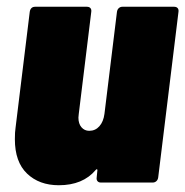

<svg xmlns="http://www.w3.org/2000/svg" viewBox="-20 -540 548 568"><path d="M342 -520H495Q502 -520 505.5 -516Q509 -512 508 -505L448 -15Q447 -8 442.5 -4Q438 0 432 0H278Q272 0 268.5 -4Q265 -8 266 -15L268 -35Q269 -38 267 -39Q265 -40 263 -37Q225 8 154 8Q96 8 60 -26.5Q24 -61 24 -128Q24 -150 26 -162L68 -505Q69 -512 73 -516Q77 -520 84 -520H237Q244 -520 247.5 -516Q251 -512 250 -505L213 -203L212 -192Q212 -174 221 -163.5Q230 -153 244 -153Q262 -153 274 -166.5Q286 -180 289 -203L326 -505Q327 -512 331.5 -516Q336 -520 342 -520Z"/></svg>

Font: Barlow Semi Condensed Black
Style: Italic
Weight: 900
Width: 4
Italic angle: -7°
Designer: Jeremy Tribby
Foundry: Tribby Type
Version: Version 1.408